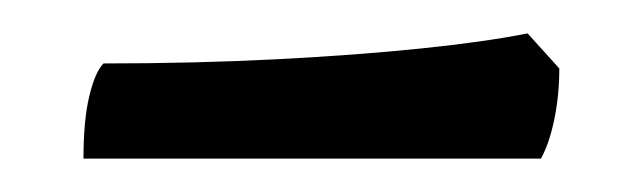

<svg xmlns="http://www.w3.org/2000/svg" viewBox="-20 -365 382 115"><path d="M30 -270Q30 -293 33.5 -307.5Q37 -322 42 -327Q97 -327 145.5 -329.5Q194 -332 232.5 -336Q271 -340 296 -345L315 -324Q315 -308 312 -293.5Q309 -279 304 -270Z"/></svg>

Font: Texturina 12pt SemiBold
Style: Regular
Weight: 600
Designer: Guillermo Torres Carreño
Foundry: Omnibus-Type
Version: Version 1.002